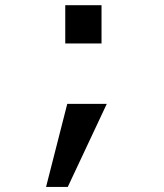

<svg xmlns="http://www.w3.org/2000/svg" viewBox="-20 -550 640 747"><path d="M233.9 -380.9V-529.8H375V-380.9ZM159.2 177.2 241.7 -146H395.5L243.7 177.2Z"/></svg>

Font: Cousine
Style: Bold
Weight: 700
Monospace: yes
Designer: Steve Matteson
Foundry: Ascender Corporation
Version: Version 1.20